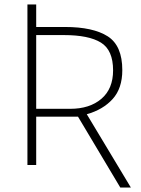

<svg xmlns="http://www.w3.org/2000/svg" viewBox="-20 -734 626 854"><path d="M515 100 327 -215H141V0H102V-714H141V-614H269Q394 -614 459 -572.5Q524 -531 524 -422Q524 -341 481 -293.5Q438 -246 366 -226L562 100ZM292 -250Q379 -250 431 -294.5Q483 -339 483 -421Q483 -511 429 -544.5Q375 -578 264 -578H141V-250Z"/></svg>

Font: Noto Sans ExtraLight
Style: Regular
Weight: 200
Designer: Monotype Design Team
Foundry: Monotype Imaging Inc.
Version: Version 2.007